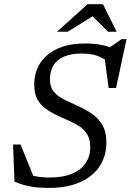

<svg xmlns="http://www.w3.org/2000/svg" viewBox="-20 -904 636 934"><path d="M511.5 -599.5Q483.5 -621.5 453 -632.5Q422.5 -643.5 377 -643.5Q325.5 -643.5 291 -628.5Q256.5 -613.5 239.8 -585.8Q223 -558 223 -518.5Q223 -479 243.2 -456.2Q263.5 -433.5 295.8 -418Q328 -402.5 363 -386.5Q398.5 -370.5 429 -349.2Q459.5 -328 478.5 -295Q497.5 -262 497.5 -210Q497.5 -144.5 464.2 -94.8Q431 -45 368.8 -17.5Q306.5 10 220.5 10Q165 10 127 3Q89 -4 50.5 -20.5L43.5 -201H80L151.5 -24.5L122 -55Q145.5 -47 169 -43.8Q192.5 -40.5 221 -40.5Q286.5 -40.5 330.2 -58.8Q374 -77 396.5 -110.5Q419 -144 419 -189Q419 -225.5 404.8 -249.5Q390.5 -273.5 367 -289.2Q343.5 -305 316.5 -316.2Q289.5 -327.5 264 -339.5Q230.5 -355.5 203.8 -374.2Q177 -393 161.8 -421Q146.5 -449 146.5 -493Q146.5 -551 175 -596Q203.5 -641 259 -666.8Q314.5 -692.5 395.5 -692.5Q436.5 -692.5 471.2 -686Q506 -679.5 543.5 -662.5L504.5 -667L571.5 -713.5H595.5L544.5 -476H508.5L487 -637ZM257 -749.5 406 -883.5H481L547.5 -749.5H505.5L424.5 -830.5H440L309 -749.5Z"/></svg>

Font: Newsreader
Style: Italic
Weight: 400
Italic angle: -17°
Designer: Hugues Gentile
Foundry: Production Type
Version: Version 1.003